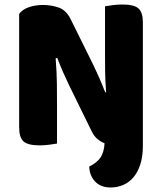

<svg xmlns="http://www.w3.org/2000/svg" viewBox="-20 -637 719 852"><path d="M376 102Q411 85 426.5 61Q442 37 444 -1Q427 -8 412 -20.5Q397 -33 386 -56L287 -258Q272 -289 260 -316.5Q248 -344 234 -380L227 -378Q232 -315 232.5 -261.5Q233 -208 233 -159V0Q222 2 200 5Q178 8 155 8Q104 8 84.5 -9.5Q65 -27 65 -72V-575Q79 -595 108 -605Q137 -615 170 -615Q207 -615 240.5 -603.5Q274 -592 294 -551L394 -349Q409 -318 421 -290.5Q433 -263 447 -227L451 -228Q447 -276 446.5 -318.5Q446 -361 446 -400V-609Q457 -611 479 -614Q501 -617 524 -617Q575 -617 594.5 -599.5Q614 -582 614 -537V9Q614 58 602.5 93Q591 128 571.5 150.5Q552 173 526 184Q500 195 471 195Q427 195 402 168.5Q377 142 376 102Z"/></svg>

Font: Baloo Bhai 2 ExtraBold
Style: Regular
Weight: 800
Designer: Supriya Tembe, Noopur Datye and Ek Type
Foundry: Ek Type
Version: Version 1.640;PS 1.000;hotconv 16.6.51;makeotf.lib2.5.65220;